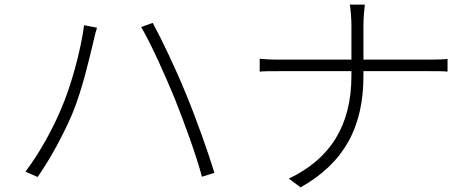

<svg xmlns="http://www.w3.org/2000/svg" viewBox="-20 -784 2040 831"><path d="M243 -309C209 -229 154 -125 90 -41L143 -18C201 -102 253 -199 291 -287C337 -395 371 -550 385 -607C389 -627 394 -645 400 -664L344 -675C330 -567 287 -408 243 -309ZM736 -358C778 -252 830 -111 854 -19L908 -36C882 -122 829 -271 786 -375C741 -486 679 -615 641 -685L591 -667C634 -594 694 -460 736 -358Z M1104 -530V-474C1118 -476 1152 -476 1187 -476H1501V-456C1501 -238 1407 -95 1230 -11L1281 27C1469 -79 1553 -233 1553 -456V-476H1842C1868 -476 1904 -476 1917 -474V-529C1904 -527 1869 -526 1843 -526H1553V-675C1553 -703 1557 -750 1559 -764H1494C1497 -750 1501 -704 1501 -675V-526H1185C1152 -526 1118 -528 1104 -530Z"/></svg>

Font: Noto Sans CJK SC Light
Style: Regular
Weight: 300
Designer: Ryoko NISHIZUKA 西塚涼子 (kana, bopomofo & ideographs); Paul D. Hunt (Latin, Greek & Cyrillic); Sandoll Communications 산돌커뮤니
Foundry: Adobe
Version: Version 2.004;hotconv 1.0.118;makeotfexe 2.5.65603